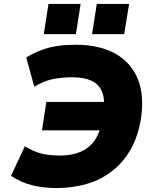

<svg xmlns="http://www.w3.org/2000/svg" viewBox="-20 -943 787 974"><path d="M266 11Q203 11 146 -2.5Q89 -16 36 -51L106 -201Q152 -173 192.5 -163.5Q233 -154 285 -154Q343 -154 386.5 -172Q430 -190 457.5 -227Q485 -264 495 -320L541 -282H193L215 -426H566L505 -373Q514 -437 498 -476.5Q482 -516 444 -533.5Q406 -551 348 -551Q296 -551 249.5 -542Q203 -533 154 -503L113 -652Q156 -677 195.5 -691Q235 -705 276 -710.5Q317 -716 364 -716Q485 -716 565.5 -670.5Q646 -625 679.5 -541Q713 -457 695 -342Q681 -253 644 -187Q607 -121 550.5 -76.5Q494 -32 422 -10.5Q350 11 266 11ZM447 -770 471 -923H635L610 -770ZM202 -770 226 -923H389L365 -770Z"/></svg>

Font: Nunito Sans 6pt Black
Style: Italic
Weight: 900
Italic angle: -9°
Version: Version 3.101;gftools[0.9.27]